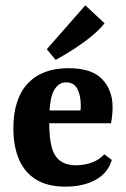

<svg xmlns="http://www.w3.org/2000/svg" viewBox="-20 -688 471 718"><path d="M30 -208Q30 -318 83.5 -375.5Q137 -433 236 -433Q323 -433 362 -392Q401 -351 401 -288Q401 -273 399.5 -257Q398 -241 395 -227H120V-275H281Q282 -280 282 -284Q282 -288 282 -294Q282 -332 269 -356Q256 -380 227 -380Q198 -380 181 -348.5Q164 -317 164 -231Q164 -175 173 -139.5Q182 -104 204.5 -87Q227 -70 265 -70Q295 -70 323 -80Q351 -90 370 -111L398 -90Q384 -41 337.5 -15.5Q291 10 225 10Q158 10 115 -16.5Q72 -43 51 -92Q30 -141 30 -208ZM155 -504 299 -668 371 -601Q353 -578 324 -554Q295 -530 260 -507Q225 -484 188 -464Z"/></svg>

Font: Rasa
Style: Regular
Weight: 400
Designer: Anna Giedrys (Yrsa+Rasa design), David Brezina (Yrsa art-direction, Rasa art-direction, design)
Foundry: Rosetta Type Foundry
Version: Version 2.004